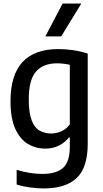

<svg xmlns="http://www.w3.org/2000/svg" viewBox="-20 -828 577 1078"><path d="M225.5 230Q190 230 149.2 224.5Q108.5 219 73.5 208V125.5Q112.5 137.5 148.8 143Q185 148.5 218.5 148.5Q296 148.5 334 114.5Q372 80.5 372 -4.5V-56H366.5Q345.5 -28.5 311.5 -11Q277.5 6.5 233 6.5Q181.5 6.5 137.2 -19.5Q93 -45.5 66 -104.2Q39 -163 39 -261Q39 -552.5 308.5 -552.5Q349.5 -552.5 393.8 -545.8Q438 -539 472.5 -527V-20.5Q472.5 113.5 410.2 171.8Q348 230 225.5 230ZM268 -78.5Q297 -78.5 325.2 -91.2Q353.5 -104 372 -130V-464Q358 -467.5 338.8 -470Q319.5 -472.5 300.5 -472.5Q223.5 -472.5 182.5 -426.5Q141.5 -380.5 141.5 -270.5Q141.5 -194 157.8 -152.2Q174 -110.5 202.5 -94.5Q231 -78.5 268 -78.5ZM234.5 -623.5 331.5 -808H436.5L323.5 -623.5Z"/></svg>

Font: Encode Sans SemiCondensed SemiCondensed Medium
Style: Regular
Weight: 500
Width: 4
Designer: Multiple Designers
Foundry: Impallari Type
Version: Version 3.000; ttfautohint (v1.8.3) -l 8 -r 50 -G 200 -x 14 